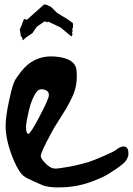

<svg xmlns="http://www.w3.org/2000/svg" viewBox="-20 -835 590 852"><path d="M77 -673 73 -671 68 -705Q75 -720 82 -739Q84 -748 88 -750Q92 -752 95 -749L98 -746L134 -778L175 -815H184L207 -804L233 -778L279 -750L303 -733Q306 -716 302 -709Q299 -705 301.5 -701.5Q304 -698 302 -696Q300 -694 300 -690.5Q300 -687 301 -684L302 -682L297 -673L249 -713L203 -735L196 -738Q196 -738 195 -739L188 -736Q187 -737 186 -737.5Q185 -738 181.5 -739.5Q178 -741 173 -737L169 -734Q166 -732 163 -730L146 -718Q143 -717 134.5 -703.5Q126 -690 124 -688L96 -669L81 -656ZM495 -170Q517 -188 533.5 -184.5Q550 -181 550 -153Q550 -144 546 -135Q542 -126 537 -119.5Q532 -113 522 -105Q512 -97 506.5 -93Q501 -89 489.5 -81.5Q478 -74 475 -72Q452 -56 426 -45Q424 -44 416.5 -41Q409 -38 403 -35.5L397 -33Q335 -8 266 -4Q193 0 160 -17Q157 -19 128.5 -31Q100 -43 88 -52Q66 -67 44 -117Q5 -207 5 -276Q5 -318 20 -387Q21 -389 24.5 -406.5Q28 -424 30 -431Q32 -438 36 -451.5Q40 -465 44.5 -474.5Q49 -484 55 -492Q75 -521 88 -534Q143 -591 225 -584Q311 -577 319 -527Q323 -495 318.5 -464Q314 -433 300 -403.5Q286 -374 272 -350.5Q258 -327 237.5 -295.5Q217 -264 206 -242Q161 -159 161 -143Q161 -130 186 -106Q203 -91 215.5 -88Q228 -85 261 -91Q312 -98 373 -116Q397 -124 441 -143Q485 -162 495 -170ZM156 -319Q197 -397 197 -413Q197 -432 176 -437.5Q155 -443 143 -428Q133 -416 123 -392Q113 -368 108 -343Q102 -318 98 -295Q94 -272 96.5 -256.5Q99 -241 106 -241Q115 -241 156 -319Z"/></svg>

Font: Beth Ellen
Style: Regular
Weight: 400
Designer: Alyson Diaz
Version: Version 2.000